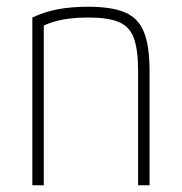

<svg xmlns="http://www.w3.org/2000/svg" viewBox="-20 -550 540 570"><path d="M76 -498Q112 -515 152 -522.5Q192 -530 242 -530Q312 -530 351.5 -513Q391 -496 407.5 -454.5Q424 -413 424 -340V0H390V-339Q390 -402 377.5 -436.5Q365 -471 333 -484.5Q301 -498 242 -498Q213 -498 187.5 -495Q162 -492 140 -485.5Q118 -479 95 -467L110 -490V0H76Z"/></svg>

Font: M PLUS 1 Code ExtraLight
Style: Regular
Weight: 250
Designer: Coji Morishita
Foundry: UNDERFOREST DESIGN
Version: Version 1.002